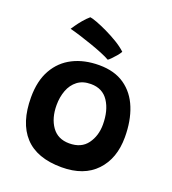

<svg xmlns="http://www.w3.org/2000/svg" viewBox="-137 -845 860 961"><g transform="rotate(20 293.0 -364.5)"><path d="M300 12.5Q168 12.5 102.5 -58.8Q37 -130 37 -265Q37 -353 70.8 -412.5Q104.5 -472 164.5 -502.2Q224.5 -532.5 304 -532.5Q385.5 -532.5 439.5 -495Q493.5 -457.5 520.2 -391Q547 -324.5 547 -237Q547 -123.5 482.5 -55.5Q418 12.5 300 12.5ZM295 -113Q359 -113 390.5 -156Q422 -199 422 -259Q422 -334 390.5 -381.8Q359 -429.5 297 -429.5Q253.5 -429.5 225.5 -408Q197.5 -386.5 184 -350.5Q170.5 -314.5 170.5 -272Q170.5 -202.5 202.2 -157.8Q234 -113 295 -113ZM179 -742.5Q190 -741.5 216 -731.8Q242 -722 274 -706.8Q306 -691.5 337 -672.8Q368 -654 388.5 -634.5Q382 -623 370.5 -609.5Q359 -596 348.5 -585.5Q338 -575 333.5 -572.5Q317 -582 288.5 -593.8Q260 -605.5 226.8 -617Q193.5 -628.5 161.8 -638.5Q130 -648.5 106 -654.5Q110 -660.5 120.8 -676Q131.5 -691.5 146.8 -709.8Q162 -728 179 -742.5Z"/></g></svg>

Font: Grandstander SemiBold
Style: Regular
Weight: 600
Designer: Tyler Finck
Foundry: Etcetera Type Co
Version: Version 1.200; ttfautohint (v1.8.3)